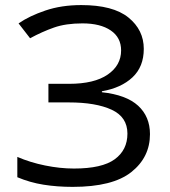

<svg xmlns="http://www.w3.org/2000/svg" viewBox="-20 -727 672 757"><path d="M546.9 -534.2Q546.9 -463.9 502.4 -422.1Q458 -380.4 381.8 -367.2V-363.3Q478 -353 524.7 -310.1Q571.3 -267.1 571.3 -198.2Q571.3 -106.9 497.8 -48.6Q424.3 9.8 266.6 9.8Q205.1 9.8 151.6 1.2Q98.1 -7.3 48.3 -28.3V-108.4Q99.1 -86.4 158 -74.5Q216.8 -62.5 271.5 -62.5Q382.3 -62.5 432.4 -99.1Q482.4 -135.7 482.4 -200.2Q482.4 -265.6 420.2 -294.4Q357.9 -323.2 251.5 -323.2H170.9V-396.5H252.4Q351.6 -396.5 404.5 -432.9Q457.5 -469.2 457.5 -528.3Q457.5 -579.1 416.7 -606.9Q376 -634.8 305.2 -634.8Q239.3 -634.8 192.9 -618.4Q146.5 -602.1 98.6 -576.2L53.2 -634.8Q95.7 -664.1 158.9 -685.5Q222.2 -707 300.3 -707Q425.8 -707 486.3 -658Q546.9 -608.9 546.9 -534.2Z"/></svg>

Font: Lunasima
Style: Regular
Weight: 400
Designer: The DocRepair Project, Monotype Design Team
Foundry: Google
Version: Version 2.009